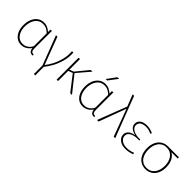

<svg xmlns="http://www.w3.org/2000/svg" viewBox="150 -1885 3224 3224"><g transform="rotate(45 1762.0 -273.5)"><path d="M262 10Q201 10 155.5 -23Q110 -56 84 -115.5Q58 -175 58 -254Q58 -335 85 -397Q112 -459 161 -494.5Q210 -530 275 -530Q326 -530 366 -509.5Q406 -489 431 -464H433V-520L466 -523V-119Q466 -96 468.5 -74.5Q471 -53 484.5 -39Q498 -25 531 -25V0Q478 0 459.5 -24.5Q441 -49 437 -85H435Q409 -45 365 -17.5Q321 10 262 10ZM268 -20Q329 -20 372.5 -53Q416 -86 433 -130V-431Q406 -459 368 -480Q330 -501 280 -501Q216 -501 174 -465.5Q132 -430 111.5 -374Q91 -318 91 -254Q91 -191 111 -138Q131 -85 170.5 -52.5Q210 -20 268 -20Z M764 204V0L565 -520H600L784 -31Q828 -84 867.5 -161Q907 -238 930 -330Q953 -422 945 -520H978Q985 -417 959.5 -320.5Q934 -224 890 -141.5Q846 -59 796 0V204Z M1101 -520 1134 -523V-270L1209 -299L1391 -520H1431L1235 -290L1465 0H1423L1213 -271L1134 -241V0H1101Z M1722 10Q1661 10 1615.5 -23Q1570 -56 1544 -115.5Q1518 -175 1518 -254Q1518 -335 1545 -397Q1572 -459 1621 -494.5Q1670 -530 1735 -530Q1786 -530 1826 -509.5Q1866 -489 1891 -464H1893V-520L1926 -523V-119Q1926 -96 1928.5 -74.5Q1931 -53 1944.5 -39Q1958 -25 1991 -25V0Q1938 0 1919.5 -24.5Q1901 -49 1897 -85H1895Q1869 -45 1825 -17.5Q1781 10 1722 10ZM1728 -20Q1789 -20 1832.5 -53Q1876 -86 1893 -130V-431Q1866 -459 1828 -480Q1790 -501 1740 -501Q1676 -501 1634 -465.5Q1592 -430 1571.5 -374Q1551 -318 1551 -254Q1551 -191 1571 -138Q1591 -85 1630.5 -52.5Q1670 -20 1728 -20ZM1676 -590 1794 -751H1833L1711 -590Z M2456 0 2276 -484 2096 0H2059L2259 -520L2177 -728H2213L2292 -520L2492 0Z M2733 8Q2681 8 2638 -10.5Q2595 -29 2568.5 -62.5Q2542 -96 2542 -140Q2542 -179 2562.5 -206.5Q2583 -234 2617 -250Q2651 -266 2691 -271V-273Q2624 -288 2587 -321.5Q2550 -355 2550 -405Q2550 -463 2595.5 -496.5Q2641 -530 2717 -530Q2764 -530 2801 -519.5Q2838 -509 2867 -495L2857 -470Q2831 -482 2797 -492Q2763 -502 2722 -502Q2663 -502 2622.5 -477Q2582 -452 2582 -402Q2582 -361 2610.5 -334.5Q2639 -308 2680.5 -295Q2722 -282 2763 -282H2805V-259H2763Q2720 -259 2676.5 -247.5Q2633 -236 2604 -210.5Q2575 -185 2575 -142Q2575 -105 2597.5 -77.5Q2620 -50 2656.5 -35Q2693 -20 2736 -20Q2785 -20 2823 -29.5Q2861 -39 2887 -50L2897 -24Q2868 -12 2826 -2Q2784 8 2733 8Z M3215 10Q3147 10 3095.5 -23Q3044 -56 3015.5 -116.5Q2987 -177 2987 -260Q2987 -343 3015.5 -403.5Q3044 -464 3095.5 -497Q3147 -530 3215 -530H3474V-501H3327Q3354 -486 3375 -462Q3408 -427 3426 -375.5Q3444 -324 3444 -260Q3444 -177 3415 -116.5Q3386 -56 3334.5 -23Q3283 10 3215 10ZM3215 -19Q3268 -19 3305 -40Q3342 -61 3365.5 -96Q3389 -131 3399.5 -173.5Q3410 -216 3410 -260Q3410 -304 3399.5 -346.5Q3389 -389 3365.5 -424Q3342 -459 3305 -480Q3268 -501 3215 -501Q3162 -501 3124.5 -480Q3087 -459 3064 -424Q3041 -389 3030.5 -346.5Q3020 -304 3020 -260Q3020 -216 3030.5 -173.5Q3041 -131 3064 -96Q3087 -61 3124.5 -40Q3162 -19 3215 -19Z"/></g></svg>

Font: Murecho ExtraLight
Style: Regular
Weight: 200
Designer: Neil Summerour
Foundry: Positype
Version: Version 1.010; ttfautohint (v1.8.3)